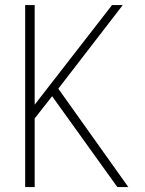

<svg xmlns="http://www.w3.org/2000/svg" viewBox="-20 -758 587 778"><path d="M205 -384V-414.5L500 0H455.5L180.5 -383L201 -380.5L114.5 -270.5L120.5 -297.5V0H82V-737.5H120.5V-317L112.5 -323.5L434 -737.5H477.5Z"/></svg>

Font: Epilogue ExtraLight
Style: Regular
Weight: 250
Designer: Tyler Finck
Foundry: Etcetera Type Co
Version: Version 2.112